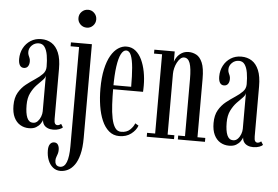

<svg xmlns="http://www.w3.org/2000/svg" viewBox="-61 -814 1665 1150"><g transform="rotate(5 771.0 -239.0)"><path d="M131 10.5Q102 10.5 78.5 -3.5Q55 -17.5 41.2 -45.8Q27.5 -74 27.5 -117Q27.5 -164 45.5 -195Q63.5 -226 90 -247Q116.5 -268 143 -285.2Q169.5 -302.5 187.2 -320.8Q205 -339 205 -365.5Q205 -403.5 199.8 -434.2Q194.5 -465 182 -483Q169.5 -501 147 -501Q122.5 -501 105.2 -484Q88 -467 88 -444.5Q88 -433 91.5 -424.8Q95 -416.5 98.5 -408.2Q102 -400 102 -387.5Q102 -369.5 93.8 -358Q85.5 -346.5 69.5 -346.5Q53.5 -346.5 45.2 -360Q37 -373.5 37 -397.5Q37 -433.5 52.5 -463Q68 -492.5 95.5 -510Q123 -527.5 159 -527.5Q195 -527.5 222 -510.2Q249 -493 264.5 -456Q280 -419 280 -359V-58.5Q280 -38 285.2 -30.2Q290.5 -22.5 299.5 -22.5Q306.5 -22.5 312.5 -25.8Q318.5 -29 321.5 -32L334 -12Q328.5 -5.5 312.8 0.5Q297 6.5 276 6.5Q257 6.5 242.8 0.2Q228.5 -6 220.5 -17.5Q212.5 -29 211.5 -45.5Q208.5 -36 199.5 -22.8Q190.5 -9.5 174 0.5Q157.5 10.5 131 10.5ZM153 -24Q169 -24 180.8 -36.2Q192.5 -48.5 198.8 -65.5Q205 -82.5 205 -97V-313Q204 -299 188.8 -284Q173.5 -269 154.2 -248.8Q135 -228.5 120.2 -199Q105.5 -169.5 105.5 -126.5Q105.5 -77.5 116.8 -50.8Q128 -24 153 -24Z M341 249Q315.5 249 296.2 233.5Q277 218 266.5 191.5Q256 165 256 131.5Q256 107.5 265.2 94.8Q274.5 82 290 82Q305.5 82 313 94Q320.5 106 320.5 125Q320.5 137.5 317.2 148Q314 158.5 310.2 168.2Q306.5 178 306.5 188.5Q306.5 203 311.2 211Q316 219 323.2 221.8Q330.5 224.5 337 224.5Q363.5 224.5 376 192Q388.5 159.5 388.5 97.5V-500H337.5V-523.5H463.5V40.5Q463.5 99 453.2 139Q443 179 425.5 203.2Q408 227.5 386.2 238.2Q364.5 249 341 249ZM424 -619.5Q401 -619.5 385.2 -635.2Q369.5 -651 369.5 -673Q369.5 -695.5 385.2 -711.2Q401 -727 424 -727Q445.5 -727 461 -711.2Q476.5 -695.5 476.5 -673Q476.5 -651 461 -635.2Q445.5 -619.5 424 -619.5Z M674 10.5Q638 10.5 612 -11.8Q586 -34 569.5 -72.2Q553 -110.5 545.2 -159.8Q537.5 -209 537.5 -263Q537.5 -330 548.5 -380Q559.5 -430 578.5 -462.8Q597.5 -495.5 621.8 -511.5Q646 -527.5 672 -527.5Q703 -527.5 726 -509Q749 -490.5 764 -458.8Q779 -427 786.8 -386.8Q794.5 -346.5 794.5 -304Q794.5 -294.5 794.2 -285Q794 -275.5 793.5 -266H606.5V-290H720Q720 -357 715.8 -404.8Q711.5 -452.5 701.2 -478.2Q691 -504 672 -504Q654.5 -504 641.2 -479Q628 -454 620.8 -403.2Q613.5 -352.5 613.5 -275Q613.5 -221 616 -174Q618.5 -127 625.8 -91.5Q633 -56 646.8 -36Q660.5 -16 683 -16Q717 -16 736.8 -35Q756.5 -54 763.5 -74L784 -62Q774 -33.5 745.2 -11.5Q716.5 10.5 674 10.5Z M839 0V-23.5H887.5V-500H839V-523.5H961.5V-461.5Q965 -475 975.8 -490.5Q986.5 -506 1004.2 -516.8Q1022 -527.5 1046 -527.5Q1069.5 -527.5 1091.5 -516Q1113.5 -504.5 1127.8 -471.8Q1142 -439 1142 -374.5V-23.5H1189V0H1026V-23.5H1067V-365.5Q1067 -432.5 1056 -462.5Q1045 -492.5 1020.5 -492.5Q1008.5 -492.5 998 -482.5Q987.5 -472.5 979.5 -457Q971.5 -441.5 967 -423.5Q962.5 -405.5 962.5 -389V-23.5H1003V0Z M1334 10.5Q1305 10.5 1281.5 -3.5Q1258 -17.5 1244.2 -45.8Q1230.5 -74 1230.5 -117Q1230.5 -164 1248.5 -195Q1266.5 -226 1293 -247Q1319.5 -268 1346 -285.2Q1372.5 -302.5 1390.2 -320.8Q1408 -339 1408 -365.5Q1408 -403.5 1402.8 -434.2Q1397.5 -465 1385 -483Q1372.5 -501 1350 -501Q1325.5 -501 1308.2 -484Q1291 -467 1291 -444.5Q1291 -433 1294.5 -424.8Q1298 -416.5 1301.5 -408.2Q1305 -400 1305 -387.5Q1305 -369.5 1296.8 -358Q1288.5 -346.5 1272.5 -346.5Q1256.5 -346.5 1248.2 -360Q1240 -373.5 1240 -397.5Q1240 -433.5 1255.5 -463Q1271 -492.5 1298.5 -510Q1326 -527.5 1362 -527.5Q1398 -527.5 1425 -510.2Q1452 -493 1467.5 -456Q1483 -419 1483 -359V-58.5Q1483 -38 1488.2 -30.2Q1493.5 -22.5 1502.5 -22.5Q1509.5 -22.5 1515.5 -25.8Q1521.5 -29 1524.5 -32L1537 -12Q1531.5 -5.5 1515.8 0.5Q1500 6.5 1479 6.5Q1460 6.5 1445.8 0.2Q1431.5 -6 1423.5 -17.5Q1415.5 -29 1414.5 -45.5Q1411.5 -36 1402.5 -22.8Q1393.5 -9.5 1377 0.5Q1360.5 10.5 1334 10.5ZM1356 -24Q1372 -24 1383.8 -36.2Q1395.5 -48.5 1401.8 -65.5Q1408 -82.5 1408 -97V-313Q1407 -299 1391.8 -284Q1376.5 -269 1357.2 -248.8Q1338 -228.5 1323.2 -199Q1308.5 -169.5 1308.5 -126.5Q1308.5 -77.5 1319.8 -50.8Q1331 -24 1356 -24Z"/></g></svg>

Font: Imbue 48pt
Style: Regular
Weight: 400
Designer: Tyler Finck
Foundry: Etcetera Type Company
Version: Version 1.102